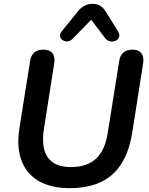

<svg xmlns="http://www.w3.org/2000/svg" viewBox="-20 -972 778 1002"><path d="M341 10Q274 10 220.5 -9.5Q167 -29 131.5 -68.5Q96 -108 82.5 -167.5Q69 -227 82 -307L137 -653Q146 -713 207 -713Q239 -713 253.5 -694.5Q268 -676 263 -642L209 -298Q194 -201 229.5 -150.5Q265 -100 350 -100Q432 -100 479.5 -142.5Q527 -185 542 -277L602 -653Q611 -713 672 -713Q703 -713 717.5 -694.5Q732 -676 727 -642L670 -279Q655 -185 615.5 -120.5Q576 -56 508.5 -23Q441 10 341 10ZM456 -869 359 -770Q347 -757 332.5 -756Q318 -755 307 -762.5Q296 -770 293.5 -782Q291 -794 302 -808L385 -911Q402 -932 421 -942Q440 -952 465 -952Q489 -952 506 -940Q523 -928 536 -905L595 -810Q606 -793 601.5 -779.5Q597 -766 584 -759.5Q571 -753 555 -756Q539 -759 527 -775Z"/></svg>

Font: Nunito Variable Extra Light
Style: Italic
Weight: 200
Italic angle: -9°
Designer: Vernon Adams
Foundry: Vernon Adams
Version: Version 3.602